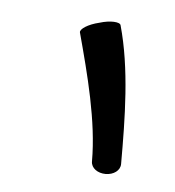

<svg xmlns="http://www.w3.org/2000/svg" viewBox="-31 -942 263 289"><g transform="rotate(5 100.0 -797.5)"><path d="M81 -892C98 -829 116 -761 116 -700C116 -690 126 -683 138 -683C150 -683 160 -690 160 -700C160 -770 159 -844 141 -908C140 -913 125 -914 109 -909C92 -905 80 -897 81 -892Z"/></g></svg>

Font: Nupuram ExtraLight
Style: Regular
Weight: 200
Designer: Santhosh Thottingal (santhosh.thottingal@gmail.com)
Foundry: SMC
Version: Version 1.000